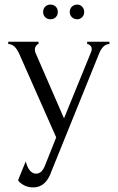

<svg xmlns="http://www.w3.org/2000/svg" viewBox="-20 -602 514 837"><path d="M411 -366 205 143Q181 215 125 215Q99 215 80 203Q61 191 59 183L92 102Q96 116 102 129Q116 155 138 155Q162 155 176 120L225 -3L64 -367Q45 -410 16 -410V-420H148V-410Q143 -410 137.5 -402.5Q132 -395 132 -385Q132 -376 136 -369L259 -86L377 -375Q380 -382 380 -388Q380 -397 373.5 -403.5Q367 -410 360 -410V-420H457V-410Q428 -410 411 -366ZM317 -518Q303 -518 293.5 -527Q284 -536 284 -550Q284 -564 293.5 -573Q303 -582 317 -582Q329 -582 338 -573Q347 -564 347 -550Q347 -536 338 -527Q329 -518 317 -518ZM223 -573Q232 -564 232 -550Q232 -536 223 -527Q214 -518 200 -518Q186 -518 177 -527Q168 -536 168 -550Q168 -564 177 -573Q186 -582 200 -582Q214 -582 223 -573Z"/></svg>

Font: Forum
Style: Regular
Weight: 400
Designer: Denis Masharov
Foundry: Denis Masharov
Version: Version 1.000